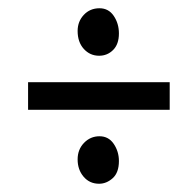

<svg xmlns="http://www.w3.org/2000/svg" viewBox="-20 -451 470 465"><path d="M220 -316Q198 -316 183 -332.5Q168 -349 168 -376Q168 -399 183 -415Q198 -431 221 -431Q243 -431 255.5 -412.5Q268 -394 268 -370Q268 -344 254 -330Q240 -316 220 -316ZM48 -185V-252H391V-185ZM220 -6Q197 -6 182.5 -23Q168 -40 168 -65Q168 -89 183.5 -105Q199 -121 221 -121Q243 -121 255.5 -102.5Q268 -84 268 -61Q268 -33 253 -19.5Q238 -6 220 -6Z"/></svg>

Font: Junicode Two Beta Condensed Medium
Style: Italic
Weight: 500
Width: 3
Italic angle: -9°
Version: Version 1.053; ttfautohint (v1.8.4)